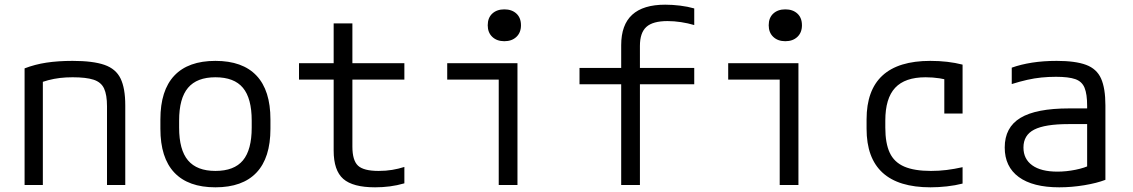

<svg xmlns="http://www.w3.org/2000/svg" viewBox="-20 -790 4840 820"><path d="M85 -498Q129 -515 178.5 -522.5Q228 -530 290 -530Q377 -530 426 -513Q475 -496 495 -454.5Q515 -413 515 -340V0H437V-336Q437 -385 424.5 -412Q412 -439 380 -449.5Q348 -460 290 -460Q261 -460 236 -457Q211 -454 186 -447.5Q161 -441 129 -428L163 -478V0H85Z M900 10Q784 10 724.5 -53Q665 -116 665 -240V-280Q665 -404 724.5 -467Q784 -530 900 -530Q1016 -530 1075.5 -467Q1135 -404 1135 -280V-240Q1135 -116 1075.5 -53Q1016 10 900 10ZM900 -60Q980 -60 1017.5 -105Q1055 -150 1055 -245V-275Q1055 -370 1017.5 -415Q980 -460 900 -460Q821 -460 783 -415Q745 -370 745 -275V-245Q745 -150 783 -105Q821 -60 900 -60Z M1582 10Q1487 10 1446 -26Q1405 -62 1405 -147V-450H1257V-520H1405V-690H1485V-520H1707V-450H1485V-164Q1485 -105 1509 -82.5Q1533 -60 1597 -60Q1628 -60 1655 -64.5Q1682 -69 1707 -77V-7Q1676 2 1645 6Q1614 10 1582 10Z M2110 0V-450H1890V-520H2190V0ZM2134 -614Q2102 -614 2082.5 -632.5Q2063 -651 2063 -682Q2063 -714 2082.5 -732Q2102 -750 2134 -750Q2166 -750 2185.5 -732Q2205 -714 2205 -682Q2205 -651 2185.5 -632.5Q2166 -614 2134 -614Z M2633 0V-430H2455V-500H2633V-597Q2633 -684 2680 -727Q2727 -770 2821 -770Q2852 -770 2884.5 -766Q2917 -762 2945 -754V-683Q2918 -691 2888.5 -695.5Q2859 -700 2831 -700Q2768 -700 2740.5 -675Q2713 -650 2713 -594V-500H2945V-430H2713V0Z M3310 0V-450H3090V-520H3390V0ZM3334 -614Q3302 -614 3282.5 -632.5Q3263 -651 3263 -682Q3263 -714 3282.5 -732Q3302 -750 3334 -750Q3366 -750 3385.5 -732Q3405 -714 3405 -682Q3405 -651 3385.5 -632.5Q3366 -614 3334 -614Z M3954 10Q3681 10 3681 -240V-280Q3681 -530 3953 -530Q4029 -530 4091 -514V-305H4013V-501L4047 -443Q4022 -451 3993 -455.5Q3964 -460 3933 -460Q3845 -460 3803 -415Q3761 -370 3761 -275V-245Q3761 -178 3780 -137.5Q3799 -97 3842 -78.5Q3885 -60 3956 -60Q3990 -60 4022.5 -64Q4055 -68 4091 -76V-6Q4060 2 4024 6Q3988 10 3954 10Z M4504 10Q4391 10 4331 -34Q4271 -78 4271 -160Q4271 -246 4338 -286.5Q4405 -327 4546 -327H4657V-260H4543Q4443 -260 4397 -236.5Q4351 -213 4351 -160Q4351 -111 4388.5 -84Q4426 -57 4496 -57Q4534 -57 4573.5 -65Q4613 -73 4638 -86L4623 -43V-338Q4623 -388 4612 -415Q4601 -442 4572.5 -452Q4544 -462 4490 -462Q4458 -462 4428 -459Q4398 -456 4367 -449Q4336 -442 4301 -431V-501Q4340 -515 4388 -522.5Q4436 -530 4493 -530Q4573 -530 4618.5 -513Q4664 -496 4682.5 -454.5Q4701 -413 4701 -340V-22Q4665 -8 4611 1Q4557 10 4504 10Z"/></svg>

Font: M PLUS Code Latin Expanded
Style: Regular
Weight: 400
Width: 7
Designer: Coji Morishita
Foundry: UNDERFOREST DESIGN
Version: Version 1.002; ttfautohint (v1.8.3)